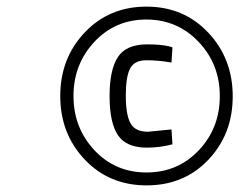

<svg xmlns="http://www.w3.org/2000/svg" viewBox="-20 -724 723 580"><path d="M162 -434C162 -358 186.7 -294 236 -242C285.3 -190 347.7 -164 423 -164C498.3 -164 560.5 -189.8 609.5 -241.5C658.5 -293.2 683 -357 683 -433C683 -509 658.3 -573.2 609 -625.5C559.7 -677.8 497.5 -704 422.5 -704C347.5 -704 285.3 -678 236 -626C186.7 -574 162 -510 162 -434ZM202 -434C202 -498 223 -552.5 265 -597.5C307 -642.5 359.3 -665 422 -665C484.7 -665 537.3 -642.5 580 -597.5C622.7 -552.5 644 -497.8 644 -433.5C644 -369.2 622.8 -314.7 580.5 -270C538.2 -225.3 485.5 -203 422.5 -203C359.5 -203 307 -225.5 265 -270.5C223 -315.5 202 -370 202 -434ZM424 -278C449.3 -278 475 -281.3 501 -288L498 -333L427 -326C401 -326 383.3 -334.7 374 -352C364.7 -369.3 360 -397 360 -435C360 -473 364.3 -500.3 373 -517C381.7 -533.7 398.2 -542 422.5 -542C446.8 -542 472 -539.7 498 -535L501 -581L491 -584C473.7 -588 451.7 -590 425 -590C382.3 -590 352.7 -577.2 336 -551.5C319.3 -525.8 311 -486.5 311 -433.5C311 -380.5 319.3 -341.3 336 -316C352.7 -290.7 382 -278 424 -278Z"/></svg>

Font: Titillium Web
Style: Light Italic
Weight: 300
Italic angle: -13°
Version: Version 1.001;PS 57.000;hotconv 1.0.70;makeotf.lib2.5.55311